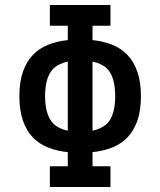

<svg xmlns="http://www.w3.org/2000/svg" viewBox="-20 -749 642 769"><path d="M179.7 -83H251.5V-139.6Q208 -144 172.4 -158.2Q136.7 -172.4 111.3 -199Q85.9 -225.6 71.8 -266.1Q57.6 -306.6 57.6 -363.8Q57.6 -420.9 71.8 -461.4Q85.9 -502 111.6 -528.8Q137.2 -555.7 172.9 -569.8Q208.5 -584 251.5 -588.4V-646H179.7V-729H422.4V-646H350.6V-588.4Q393.6 -584 429.2 -569.8Q464.8 -555.7 490.5 -528.8Q516.1 -502 530.3 -461.4Q544.4 -420.9 544.4 -363.8Q544.4 -306.6 530.3 -266.1Q516.1 -225.6 490.7 -199Q465.3 -172.4 429.4 -158.2Q393.6 -144 350.6 -139.6V-83H422.4V0H179.7ZM251.5 -502.4Q213.9 -494.1 193.8 -474.1Q160.6 -440.9 160.6 -363.8Q160.6 -287.1 193.8 -253.9Q213.9 -233.4 251.5 -225.6ZM350.6 -225.6Q371.1 -230 385.7 -237.8Q400.4 -245.6 408.7 -253.9Q441.4 -286.6 441.4 -363.8Q441.4 -441.4 408.7 -474.1Q388.7 -494.1 350.6 -502.4Z"/></svg>

Font: Hack
Style: Regular
Weight: 400
Monospace: yes
Designer: Christopher Simpkins
Foundry: Christopher Simpkins
Version: Version 2.019; ttfautohint (v1.4.1) -l 4 -r 80 -G 350 -x 0 -